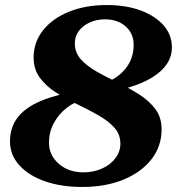

<svg xmlns="http://www.w3.org/2000/svg" viewBox="-20 -726 709 762"><path d="M306.2 16Q222.4 16 157.7 -6.8Q93 -29.6 56.3 -70.6Q19.6 -111.6 19.6 -165Q19.6 -249.2 91.7 -298.5Q163.8 -347.8 316.4 -368L319.4 -332Q277.8 -323.6 245 -298.1Q212.2 -272.6 193.3 -236.8Q174.4 -201 174.4 -160Q174.4 -109.8 213.4 -75.9Q252.4 -42 310.4 -42Q351.6 -42 385.1 -57.1Q418.6 -72.2 438.2 -98.4Q457.8 -124.6 457.8 -156Q457.8 -193.4 433 -220.4Q408.2 -247.4 369 -269.4Q329.8 -291.4 285.6 -312.7Q241.4 -334 202.2 -358.9Q163 -383.8 138.2 -417.4Q113.4 -451 113.4 -497Q113.4 -558.4 150.6 -605.5Q187.8 -652.6 253.4 -679.3Q319 -706 404 -706Q480 -706 538 -684.5Q596 -663 629.1 -625.5Q662.2 -588 662.2 -538Q662.2 -467.6 585.3 -419.5Q508.4 -371.4 376.4 -358L373.4 -391Q436.2 -405.6 473.3 -447.7Q510.4 -489.8 510.4 -548Q510.4 -593.2 478.7 -621.2Q447 -649.2 396.4 -649.2Q363.2 -649.2 335.9 -636.7Q308.6 -624.2 292.8 -602.9Q277 -581.6 277 -554Q277 -516.6 301.8 -489.6Q326.6 -462.6 365.8 -440.6Q405 -418.6 449.2 -397.3Q493.4 -376 532.6 -351.1Q571.8 -326.2 596.6 -293.1Q621.4 -260 621.4 -213Q621.4 -145.6 581.2 -94Q541 -42.4 470.1 -13.2Q399.2 16 306.2 16Z"/></svg>

Font: Platypi Light
Style: Italic
Weight: 300
Italic angle: -13°
Designer: David Sargent
Foundry: Bolt Cutter Type
Version: Version 1.200